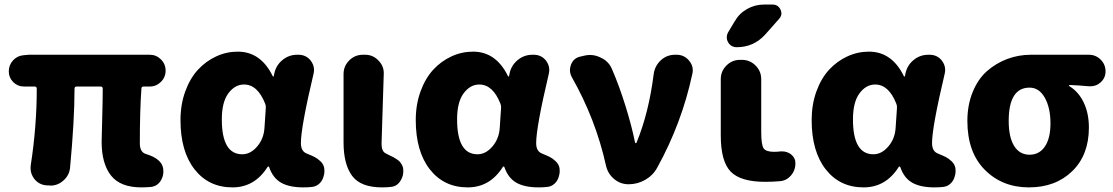

<svg xmlns="http://www.w3.org/2000/svg" viewBox="-20 -810 4892 844"><path d="M601.6 13.7Q508.8 13.7 467.8 -38.6Q426.8 -90.8 426.8 -186.5Q426.8 -201.2 429.2 -286.6Q431.6 -372.1 431.6 -419.9Q431.6 -429.7 421.9 -429.7H317.4Q307.6 -429.7 307.6 -419.9Q307.6 -282.2 288.1 -74.2Q285.2 -39.1 257.8 -15.6Q233.4 5.9 201.2 5.9Q198.2 5.9 195.3 4.9H185.5Q152.3 2.9 130.9 -23.4Q114.3 -44.9 114.3 -71.3Q114.3 -77.1 115.2 -84Q141.6 -254.9 141.6 -419.9Q141.6 -429.7 131.8 -429.7H85Q57.6 -429.7 38.1 -449.2Q18.6 -468.8 18.6 -496.1Q18.6 -524.4 37.6 -544.9Q56.6 -565.4 85 -567.4L105.5 -569.3H638.7Q667 -569.3 687.5 -548.8Q708 -528.3 708 -499.5Q708 -470.7 687.5 -450.2Q667 -429.7 638.7 -429.7H611.3Q601.6 -429.7 601.6 -419.9Q594.7 -324.2 594.7 -179.7Q594.7 -140.6 622.1 -132.8Q690.4 -112.3 697.3 -69.3Q698.2 -62.5 698.2 -55.7Q698.2 -34.2 686.5 -15.6Q671.9 7.8 644.5 11.7Q623 13.7 601.6 13.7Z M1002 13.7Q897.5 13.7 835.4 -65.4Q773.4 -144.5 773.4 -282.2Q773.4 -350.6 794.4 -408.2Q815.4 -465.8 850.1 -503.4Q884.8 -541 930.2 -562Q975.6 -583 1025.4 -583Q1126 -583 1178.7 -475.6Q1179.7 -473.6 1181.6 -473.6Q1183.6 -473.6 1183.6 -475.6L1185.5 -485.4Q1192.4 -521.5 1220.7 -545.4Q1249 -569.3 1286.1 -569.3H1292Q1325.2 -569.3 1345.7 -543.9Q1360.4 -524.4 1360.4 -502.9Q1360.4 -495.1 1358.4 -486.3Q1302.7 -251 1302.7 -180.7Q1302.7 -144.5 1329.1 -134.8Q1350.6 -126 1363.3 -119.6Q1376 -113.3 1389.2 -100.6Q1402.3 -87.9 1405.3 -71.3Q1406.2 -64.5 1406.2 -57.6Q1406.2 -45.9 1402.3 -34.2Q1397.5 -15.6 1383.8 -2.9Q1370.1 9.8 1351.6 11.7Q1334 13.7 1313.5 13.7Q1252 13.7 1215.8 -6.8Q1179.7 -27.3 1163.1 -75.2Q1162.1 -78.1 1159.7 -78.1Q1157.2 -78.1 1156.2 -76.2Q1099.6 13.7 1002 13.7ZM1044.9 -131.8Q1081.1 -131.8 1110.4 -166Q1139.6 -200.2 1142.6 -248L1148.4 -335Q1149.4 -345.7 1145.5 -354.5Q1112.3 -438.5 1052.7 -438.5Q1012.7 -438.5 983.9 -399.9Q955.1 -361.3 955.1 -285.2Q955.1 -131.8 1044.9 -131.8Z M1659.2 13.7Q1565.4 13.7 1527.8 -37.1Q1490.2 -87.9 1490.2 -184.6V-484.4Q1490.2 -519.5 1515.1 -544.4Q1540 -569.3 1575.2 -569.3H1585Q1620.1 -569.3 1643.6 -543.9Q1667 -520.5 1667 -488.3L1657.2 -177.7Q1657.2 -144.5 1675.8 -135.7Q1678.7 -133.8 1691.9 -127.4Q1705.1 -121.1 1709 -119.1Q1712.9 -117.2 1722.7 -110.8Q1732.4 -104.5 1736.8 -99.6Q1741.2 -94.7 1745.6 -87.4Q1750 -80.1 1752 -71.3Q1752.9 -64.5 1752.9 -57.6Q1752.9 -35.2 1741.2 -16.6Q1726.6 8.8 1698.2 11.7Q1680.7 13.7 1659.2 13.7Z M2036.1 13.7Q1931.6 13.7 1869.6 -65.4Q1807.6 -144.5 1807.6 -282.2Q1807.6 -350.6 1828.6 -408.2Q1849.6 -465.8 1884.3 -503.4Q1918.9 -541 1964.4 -562Q2009.8 -583 2059.6 -583Q2160.2 -583 2212.9 -475.6Q2213.9 -473.6 2215.8 -473.6Q2217.8 -473.6 2217.8 -475.6L2219.7 -485.4Q2226.6 -521.5 2254.9 -545.4Q2283.2 -569.3 2320.3 -569.3H2326.2Q2359.4 -569.3 2379.9 -543.9Q2394.5 -524.4 2394.5 -502.9Q2394.5 -495.1 2392.6 -486.3Q2336.9 -251 2336.9 -180.7Q2336.9 -144.5 2363.3 -134.8Q2384.8 -126 2397.5 -119.6Q2410.2 -113.3 2423.3 -100.6Q2436.5 -87.9 2439.5 -71.3Q2440.4 -64.5 2440.4 -57.6Q2440.4 -45.9 2436.5 -34.2Q2431.6 -15.6 2418 -2.9Q2404.3 9.8 2385.7 11.7Q2368.2 13.7 2347.7 13.7Q2286.1 13.7 2250 -6.8Q2213.9 -27.3 2197.3 -75.2Q2196.3 -78.1 2193.8 -78.1Q2191.4 -78.1 2190.4 -76.2Q2133.8 13.7 2036.1 13.7ZM2079.1 -131.8Q2115.2 -131.8 2144.5 -166Q2173.8 -200.2 2176.8 -248L2182.6 -335Q2183.6 -345.7 2179.7 -354.5Q2146.5 -438.5 2086.9 -438.5Q2046.9 -438.5 2018.1 -399.9Q1989.3 -361.3 1989.3 -285.2Q1989.3 -131.8 2079.1 -131.8Z M2869.1 -73.2Q2850.6 -39.1 2816.4 -19.5Q2782.2 0 2743.2 0Q2707 0 2679.2 -23.4Q2651.4 -46.9 2643.6 -83Q2598.6 -286.1 2493.2 -471.7Q2485.4 -486.3 2485.4 -502Q2485.4 -514.6 2490.2 -526.4Q2502 -555.7 2532.2 -561.5L2548.8 -565.4Q2561.5 -568.4 2573.2 -568.4Q2597.7 -568.4 2621.1 -556.6Q2655.3 -541 2669.9 -506.8Q2702.1 -432.6 2730 -342.8Q2757.8 -252.9 2771.5 -183.6Q2772.5 -180.7 2774.9 -180.7Q2777.3 -180.7 2778.3 -183.6Q2832 -313.5 2853.5 -484.4Q2858.4 -520.5 2884.8 -544.9Q2911.1 -569.3 2947.3 -569.3H2954.1Q2987.3 -569.3 3008.8 -543.9Q3025.4 -524.4 3025.4 -501Q3025.4 -493.2 3023.4 -485.4Q2977.5 -269.5 2869.1 -73.2Z M3210 -716.8Q3229.5 -751 3264.2 -770.5Q3298.8 -790 3337.9 -790H3376Q3400.4 -790 3411.1 -767.6Q3415 -758.8 3415 -751Q3415 -738.3 3404.3 -726.6L3344.7 -659.2Q3293.9 -602.5 3218.8 -602.5Q3193.4 -602.5 3180.7 -624Q3174.8 -634.8 3174.8 -645.5Q3174.8 -657.2 3180.7 -668ZM3326.2 -231.4Q3326.2 -172.9 3336.9 -157.7Q3347.7 -142.6 3382.8 -142.6Q3396.5 -142.6 3411.1 -144.5Q3415 -144.5 3418.9 -144.5Q3439.5 -144.5 3457 -131.8Q3476.6 -116.2 3476.6 -91.8Q3476.6 -61.5 3457.5 -39.1Q3438.5 -16.6 3410.2 -13.7Q3377.9 -10.7 3343.8 -10.7Q3235.4 -10.7 3191.9 -55.7Q3148.4 -100.6 3148.4 -214.8V-461.9Q3148.4 -497.1 3173.3 -522Q3198.2 -546.9 3233.4 -546.9H3241.2Q3276.4 -546.9 3301.3 -522Q3326.2 -497.1 3326.2 -461.9Z M3776.4 13.7Q3671.9 13.7 3609.9 -65.4Q3547.9 -144.5 3547.9 -282.2Q3547.9 -350.6 3568.8 -408.2Q3589.8 -465.8 3624.5 -503.4Q3659.2 -541 3704.6 -562Q3750 -583 3799.8 -583Q3900.4 -583 3953.1 -475.6Q3954.1 -473.6 3956.1 -473.6Q3958 -473.6 3958 -475.6L3960 -485.4Q3966.8 -521.5 3995.1 -545.4Q4023.4 -569.3 4060.5 -569.3H4066.4Q4099.6 -569.3 4120.1 -543.9Q4134.8 -524.4 4134.8 -502.9Q4134.8 -495.1 4132.8 -486.3Q4077.1 -251 4077.1 -180.7Q4077.1 -144.5 4103.5 -134.8Q4125 -126 4137.7 -119.6Q4150.4 -113.3 4163.6 -100.6Q4176.8 -87.9 4179.7 -71.3Q4180.7 -64.5 4180.7 -57.6Q4180.7 -45.9 4176.8 -34.2Q4171.9 -15.6 4158.2 -2.9Q4144.5 9.8 4126 11.7Q4108.4 13.7 4087.9 13.7Q4026.4 13.7 3990.2 -6.8Q3954.1 -27.3 3937.5 -75.2Q3936.5 -78.1 3934.1 -78.1Q3931.6 -78.1 3930.7 -76.2Q3874 13.7 3776.4 13.7ZM3819.3 -131.8Q3855.5 -131.8 3884.8 -166Q3914.1 -200.2 3917 -248L3922.9 -335Q3923.8 -345.7 3919.9 -354.5Q3886.7 -438.5 3827.1 -438.5Q3787.1 -438.5 3758.3 -399.9Q3729.5 -361.3 3729.5 -285.2Q3729.5 -131.8 3819.3 -131.8Z M4502.9 13.7Q4385.7 13.7 4309.1 -63.5Q4232.4 -140.6 4232.4 -278.3Q4232.4 -348.6 4255.9 -405.8Q4279.3 -462.9 4318.8 -497.6Q4358.4 -532.2 4407.7 -550.8Q4457 -569.3 4511.7 -569.3H4766.6Q4796.9 -569.3 4818.4 -547.9Q4839.8 -526.4 4839.8 -496.1Q4839.8 -466.8 4817.4 -447.3Q4798.8 -430.7 4773.4 -430.7Q4770.5 -430.7 4766.6 -430.7Q4725.6 -434.6 4681.6 -436.5Q4679.7 -436.5 4679.7 -434.1Q4679.7 -431.6 4681.6 -430.7Q4721.7 -406.2 4744.1 -358.9Q4766.6 -311.5 4766.6 -249Q4766.6 -128.9 4693.4 -57.6Q4620.1 13.7 4502.9 13.7ZM4505.9 -129.9Q4548.8 -129.9 4573.2 -166Q4597.7 -202.1 4597.7 -267.6Q4597.7 -335.9 4572.8 -380.4Q4547.9 -424.8 4505.9 -424.8Q4414.1 -424.8 4414.1 -278.3Q4414.1 -207 4438 -168.5Q4461.9 -129.9 4505.9 -129.9Z"/></svg>

Font: Gen Jyuu GothicX Heavy
Style: Bold
Weight: 900
Designer: [Source Han Sans]
Ryoko NISHIZUKA  (kana & ideographs); Paul D. Hunt (Latin, Greek & Cyrillic); Wenlong ZHANG  (bopomofo
Version: Version 1.002.20150607